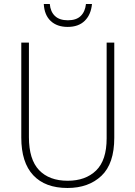

<svg xmlns="http://www.w3.org/2000/svg" viewBox="-20 -1019 674 956"><path d="M549 -333Q549 -204 485 -143.5Q421 -83 316 -83Q205 -83 145.5 -146.5Q86 -210 86 -334V-807H124V-336Q124 -225 174.5 -172Q225 -119 317 -119Q406 -119 458.5 -170Q511 -221 511 -330V-807H549ZM438 -999Q433 -946 402 -915.5Q371 -885 317 -885Q264 -885 232.5 -914.5Q201 -944 198 -999H228Q231 -961 253.5 -939.5Q276 -918 318 -918Q360 -918 382 -939.5Q404 -961 408 -999Z"/></svg>

Font: Noto Sans Telugu UI SemiCondensed ExtraLight
Style: Regular
Weight: 200
Width: 4
Designer: Jelle Bosma - Monotype Design Team
Foundry: Monotype Imaging Inc.
Version: Version 2.005; ttfautohint (v1.8.4.7-5d5b)